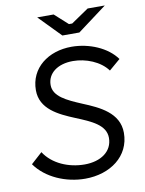

<svg xmlns="http://www.w3.org/2000/svg" viewBox="-98 -968 788 1046"><g transform="rotate(-10 296.0 -444.5)"><path d="M288 11C426 11 538 -69 538 -199C538 -310 433 -357 343 -394C260 -429 190 -461 190 -524C190 -589 247 -632 332 -632C403 -632 482 -601 522 -546L584 -599C535 -668 435 -710 338 -710C209 -710 106 -633 106 -510C106 -406 202 -361 292 -324C375 -290 453 -258 453 -186C453 -111 388 -66 298 -66C210 -66 122 -103 77 -173L15 -117C73 -35 182 11 288 11ZM300 -779H394L556 -900H461L364 -834H346L273 -900H182Z"/></g></svg>

Font: Fixel Display 20240404
Style: Italic
Weight: 400
Italic angle: -10°
Designer: AlfaBravo + MacPaw
Foundry: Kyrylo Tkachov, Marchela Mozhyna, Serhii Makarenko, Maria Weinstein, Zakhar Kryvoshyya
Version: Version 1.211;Glyphs 3.2 (3225)